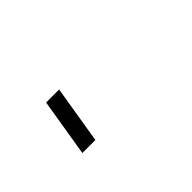

<svg xmlns="http://www.w3.org/2000/svg" viewBox="-19 -69 438 438"><g transform="rotate(-45 200.0 150.0)"><path d="M86 220 109 80H151L128 220Z"/></g></svg>

Font: Iosevka Aile XLt Obl
Style: Regular
Weight: 200
Italic angle: -9°
Designer: Belleve Invis
Foundry: Belleve Invis
Version: Version 31.1.0; ttfautohint (v1.8.4)